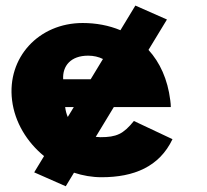

<svg xmlns="http://www.w3.org/2000/svg" viewBox="-20 -609 728 676"><path d="M299.3 -330H202.4C199.6 -377 229.2 -413 290.2 -413C309.4 -413 327.1 -409 342.5 -401.3ZM239.8 -232 218.6 -197.1C214.2 -207.4 211 -219 209.4 -232ZM380.7 -232H581.4C581.7 -238 580.3 -249 579.5 -256C570.3 -330.1 542.9 -389.3 502.8 -433.3L567.8 -540.3L456.6 -589.4L404 -502.6C363.6 -519.5 318.5 -528 271.1 -528C116.1 -528 4 -406 22.5 -256C31.9 -178.8 74.6 -108.9 135.1 -59.4L100.4 -2.2L211.5 46.8L240.5 -1C271.6 9.3 304.4 15 337.7 15C451.7 15 541.2 -22 587.3 -119L451.4 -183C414.1 -137 390.4 -126 333.4 -126C328.2 -126 322.7 -126.4 317.1 -127.1Z"/></svg>

Font: Hussar
Style: BdOpOblOne
Weight: 700
Foundry: Cannot Into Space Fonts
Version: Version 2.00